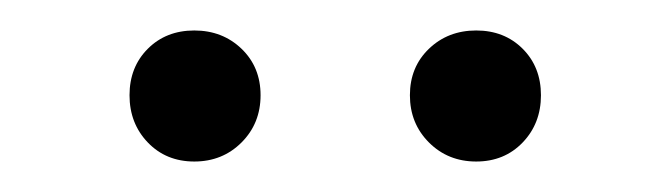

<svg xmlns="http://www.w3.org/2000/svg" viewBox="-20 -789 440 126"><path d="M107.5 -769Q126 -769 138.5 -757Q151 -745 151 -726.5Q151 -708 138.5 -695.5Q126 -683 107.5 -683Q89 -683 77 -695.5Q65 -708 65 -726.5Q65 -745 77 -757Q89 -769 107.5 -769ZM292.5 -769Q311 -769 323 -757Q335 -745 335 -726.5Q335 -708 323 -695.5Q311 -683 292.5 -683Q274 -683 261.5 -695.5Q249 -708 249 -726.5Q249 -745 261.5 -757Q274 -769 292.5 -769Z"/></svg>

Font: Hind Kochi Light
Style: Regular
Weight: 300
Designer: Dhruvi Tolia
Foundry: Indian Type Foundry
Version: Version 0.702;PS 1.0;hotconv 1.0.81;makeotf.lib2.5.63406